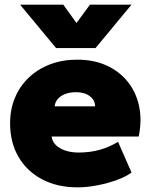

<svg xmlns="http://www.w3.org/2000/svg" viewBox="-20 -792 648 827"><path d="M314.5 15Q227 15 161.5 -19.5Q96 -54 59.8 -116Q23.5 -178 23.5 -261Q23.5 -321.5 44.8 -371.8Q66 -422 104.8 -458.5Q143.5 -495 196.2 -515Q249 -535 312.5 -535Q383.5 -535 438.8 -510Q494 -485 530 -440.2Q566 -395.5 579 -335.2Q592 -275 577.5 -204H202.5Q204.5 -183.5 219.8 -168Q235 -152.5 260.5 -143.8Q286 -135 318.5 -135Q366 -135 407 -146Q448 -157 488.5 -181L546.5 -49Q523.5 -31.5 484 -17Q444.5 -2.5 399.5 6.2Q354.5 15 314.5 15ZM215.5 -334H389.5Q389.5 -361 366.5 -378Q343.5 -395 306.5 -395Q268.5 -395 243.2 -378Q218 -361 215.5 -334ZM221.5 -585 66.5 -772H252.5L309.5 -693L367.5 -772H546.5L391.5 -585Z"/></svg>

Font: Geologica Cursive Black
Style: Regular
Weight: 900
Designer: Sindre Bremnes, Frode Helland
Foundry: Monokrom Skriftforlag AS
Version: Version 1.010;gftools[0.9.28]